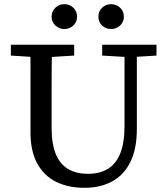

<svg xmlns="http://www.w3.org/2000/svg" viewBox="-20 -884 798 919"><path d="M384 15Q306 15 248 -14Q190 -43 158 -102Q126 -161 126 -250V-360Q126 -412 126 -463.5Q126 -515 126 -567Q126 -619 125 -670H229Q228 -619 227.5 -567.5Q227 -516 227 -464.5Q227 -413 227 -360V-273Q227 -193 248 -144.5Q269 -96 308 -74Q347 -52 400 -52Q457 -52 496 -75.5Q535 -99 555.5 -149.5Q576 -200 576 -281V-670H635V-267Q635 -171 604 -108.5Q573 -46 516.5 -15.5Q460 15 384 15ZM32 -618V-670H335V-618L206 -610H157ZM469 -618V-670H729V-618L616 -611H588ZM288 -745Q263 -745 245 -762Q227 -779 227 -804Q227 -830 245 -847Q263 -864 288 -864Q313 -864 331 -847Q349 -830 349 -804Q349 -779 331 -762Q313 -745 288 -745ZM512 -745Q486 -745 468.5 -762Q451 -779 451 -804Q451 -830 468.5 -847Q486 -864 512 -864Q537 -864 555 -847Q573 -830 573 -804Q573 -779 555 -762Q537 -745 512 -745Z"/></svg>

Font: Source Serif 4
Style: Regular
Weight: 400
Designer: Frank Grießhammer
Foundry: Adobe Systems Incorporated
Version: Version 4.004;hotconv 1.0.116;makeotfexe 2.5.65601